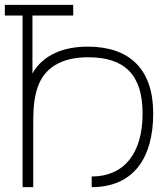

<svg xmlns="http://www.w3.org/2000/svg" viewBox="-20 -770 692 790"><path d="M340.6 -578.1C240.6 -578.1 156.2 -543.8 113.5 -467.7V-706.2H281.2V-750H0V-706.2H72.9V0H116.7V-249C116.7 -299 116.7 -346.9 130.2 -395.8C156.2 -493.8 236.5 -534.4 342.7 -534.4C491.7 -534.4 566.7 -463.5 566.7 -303.1C566.7 -136.5 488.5 -43.8 357.3 -43.8V0C528.1 0 610.4 -118.8 610.4 -303.1C610.4 -485.4 513.5 -578.1 340.6 -578.1Z"/></svg>

Font: Manrope Thin
Style: Regular
Weight: 100
Width: 4
Designer: Michael Sharanda
Foundry: Michael Sharanda
Version: Version 2.000;PS 002.000;hotconv 1.0.88;makeotf.lib2.5.64775